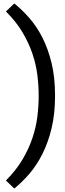

<svg xmlns="http://www.w3.org/2000/svg" viewBox="-20 -820 375 1102"><path d="M14 216Q72 158 108.5 96.5Q145 35 166 -27.5Q187 -90 194.5 -151Q202 -212 202 -270Q202 -328 194.5 -389Q187 -450 166 -512Q145 -574 108.5 -635.5Q72 -697 14 -754L62 -800Q107 -764 149 -716Q191 -668 223.5 -604Q256 -540 276 -458Q296 -376 296 -271Q296 -166 276 -83.5Q256 -1 223.5 63.5Q191 128 149 177Q107 226 62 262Z"/></svg>

Font: Actor
Style: Regular
Weight: 400
Designer: Thomas Junold
Foundry: Thomas Junold
Version: Version 1.001